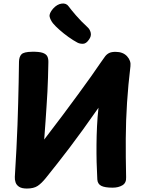

<svg xmlns="http://www.w3.org/2000/svg" viewBox="-20 -1078 840 1108"><path d="M541.6 -42.4Q538.8 -91.4 537.6 -141.9Q536.4 -192.3 536.9 -244.2Q537.3 -296.1 539.9 -349.3Q542.4 -402.6 548.4 -456.3Q499.1 -385.4 458 -329Q416.9 -272.6 381.6 -225.7Q346.2 -178.8 312.9 -136.8Q279.6 -94.9 245.8 -52.4Q219.9 -20 197.2 -5Q174.4 10 135 10Q105.8 10 90.4 0Q75 -10 69.8 -25.7Q64.6 -41.3 65.6 -57.4Q71 -144.3 74.8 -218.3Q78.7 -292.3 81 -358.1Q83.3 -423.9 84.9 -484.3Q86.6 -544.7 87.7 -603.1Q88.8 -661.6 89.6 -722.1Q90.3 -750.4 103.9 -764.5Q117.4 -778.6 164.2 -779.3Q204.7 -780.1 225.3 -773.4Q245.9 -766.7 253 -752.8Q260.1 -739 259.1 -715.7Q258.1 -669.9 257 -629.1Q255.9 -588.2 253.7 -548.3Q251.4 -508.3 248.7 -466.2Q246 -424 242.7 -376.4Q239.3 -328.9 235.1 -272.7Q293 -347.6 342.1 -413.6Q391.1 -479.6 432.3 -535.5Q473.4 -591.4 505.7 -637Q537.9 -682.6 561.3 -717.1Q576.3 -739.4 586.7 -752.8Q597.1 -766.1 610.6 -772.4Q624 -778.8 646.9 -778.8Q690.1 -778.8 713.6 -752.9Q737 -727 732.7 -695.3Q719.7 -587.4 713.1 -485.4Q706.4 -383.3 705.8 -278.5Q705.2 -173.7 707.8 -55.4Q709.6 -22.6 686.4 -8.8Q663.2 5 630 5Q584.8 5 564.1 -5.7Q543.3 -16.4 541.6 -42.4ZM426.7 -832.2Q403.1 -844.7 375.4 -864.4Q347.8 -884.1 323.4 -905.7Q299 -927.3 285.6 -943.6Q270.2 -963.7 266.4 -982.1Q262.7 -1000.6 286.3 -1028.1Q309.4 -1053.8 336.1 -1057.3Q362.8 -1060.8 376.4 -1040.8Q389 -1023.4 417.9 -989.8Q446.8 -956.2 485 -921.1Q499 -908.8 503.6 -888.9Q508.1 -869 492.7 -848.4Q477.3 -825.9 459 -825.3Q440.7 -824.8 426.7 -832.2Z"/></svg>

Font: Playpen Sans
Style: Regular
Weight: 400
Designer: Laura Meseguer, Veronika Burian, José Scaglione, Kostas Bartsokas, Vera Evstafieva, Tom Grace, Yorlmar Campos
Foundry: TypeTogether
Version: Version 2.000